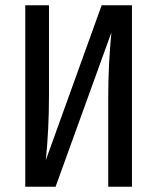

<svg xmlns="http://www.w3.org/2000/svg" viewBox="-20 -709 597 729"><path d="M481 0H391V-339Q391 -464 403 -586L191 0H76V-689H166V-349Q166 -219 154 -101L366 -689H481Z"/></svg>

Font: Fira Sans Extra Condensed
Style: Regular
Weight: 400
Width: 1
Designer: Carrois Corporate & Edenspiekermann AG
Foundry: Carrois Corporate GbR & Edenspiekermann AG
Version: Version 4.203